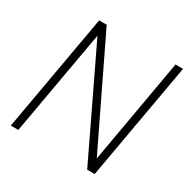

<svg xmlns="http://www.w3.org/2000/svg" viewBox="-158 -848 983 995"><g transform="rotate(30 333.5 -350.5)"><path d="M33 0H78L189 -628L490 0H535L659 -701H614L504 -75L202 -701H157Z"/></g></svg>

Font: Momo Neue ExtLt
Style: Italic
Weight: 200
Italic angle: -10°
Designer: Ninad Kale (Devanagari), Jonny Pinhorn (Latin)
Foundry: Indian Type Foundry
Version: 4.004